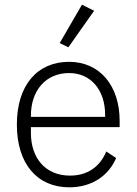

<svg xmlns="http://www.w3.org/2000/svg" viewBox="-20 -788 583 820"><path d="M382 -742 330 -768 235 -604 272 -586ZM276 12C373 12 444 -38 476 -113L434 -141C406 -74 352 -38 279 -38C174 -38 112 -113 112 -220V-245H491V-272C491 -422 406 -524 275 -524C139 -524 52 -424 52 -256C52 -88 139 12 276 12ZM275 -476C367 -476 429 -405 429 -297V-289H112V-294C112 -402 176 -476 275 -476Z"/></svg>

Font: IBM Plex Thai Looped Light
Style: Regular
Weight: 300
Designer: Mike Abbink, Paul van der Laan, Pieter van Rosmalen, Ben Mitchell, Mark Frömberg
Foundry: Bold Monday
Version: Version 1.0